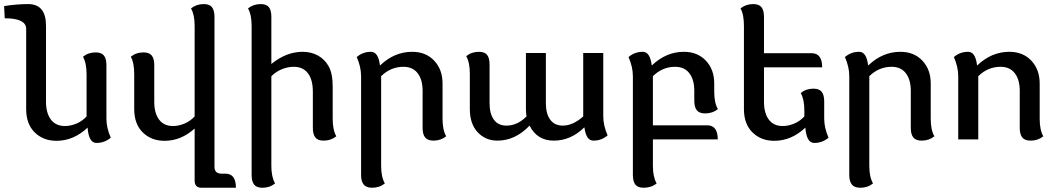

<svg xmlns="http://www.w3.org/2000/svg" viewBox="-59 -676 5125 931"><path d="M408.7 17.1Q371.1 17.1 365.7 -57.1Q297.9 6.8 214.8 6.8Q150.9 6.8 109.4 -33.9Q67.9 -74.7 67.9 -147V-535.6Q67.9 -587.4 -36.1 -587.4L-39.1 -646.5Q22.5 -656.2 77.6 -656.2Q164.1 -656.2 164.1 -550.8V-182.1Q164.1 -127.9 187.7 -96.4Q211.4 -64.9 255.9 -64.9Q282.7 -64.9 310.8 -76.4Q338.9 -87.9 360.8 -111.3V-315.9Q360.8 -370.1 343.3 -400.9Q369.1 -421.9 404.8 -421.9Q433.1 -421.9 445.1 -406.5Q457 -391.1 457 -360.4V-100.6Q457 -56.6 478 -8.3Q448.2 17.1 408.7 17.1Z M1085 234.4H918.5Q884.8 234.4 884.8 200.2V-52.7Q818.8 6.8 738.8 6.8Q674.8 6.8 633.3 -33.9Q591.8 -74.7 591.8 -147V-315.9Q591.8 -372.1 575.2 -400.9Q601.1 -421.9 636.7 -421.9Q665 -421.9 677 -406.5Q689 -391.1 689 -360.4V-182.1Q689 -127.9 712.2 -96.4Q735.4 -64.9 779.8 -64.9Q806.6 -64.9 834.7 -76.4Q862.8 -87.9 884.8 -111.3V-550.3Q884.8 -604.5 867.2 -635.3Q893.1 -656.2 928.7 -656.2Q957 -656.2 969 -640.9Q981 -625.5 981 -594.7V132.3Q981 166 1014.6 166H1033.7Q1085 166 1085 234.4Z M1213.4 234.4Q1185.1 234.4 1173.1 219Q1161.1 203.6 1161.1 172.9V-550.3Q1161.1 -604.5 1143.6 -635.3Q1169.4 -656.2 1205.1 -656.2Q1233.4 -656.2 1245.1 -640.9Q1256.8 -625.5 1256.8 -594.7V-365.7Q1329.1 -424.8 1408.2 -424.8Q1449.7 -424.8 1482.7 -406.7Q1515.6 -388.7 1534.9 -354Q1554.2 -319.3 1554.2 -256.3V-100.1Q1554.2 -45.9 1571.8 -15.1Q1545.9 5.9 1510.3 5.9Q1481.9 5.9 1470 -9.5Q1458 -24.9 1458 -55.7V-231Q1458 -289.6 1434.1 -320.8Q1410.2 -352.1 1365.2 -352.1Q1337.4 -352.1 1308.8 -340.8Q1280.3 -329.6 1256.8 -306.6V128.4Q1256.8 182.1 1274.9 213.4Q1249 234.4 1213.4 234.4Z M1745.6 234.4Q1717.3 234.4 1704.6 219Q1691.9 203.6 1691.9 172.9V-307.1Q1691.9 -351.1 1670.9 -399.4Q1700.2 -424.8 1739.7 -424.8Q1775.4 -424.8 1783.2 -359.4H1784.7Q1853.5 -424.8 1939.9 -424.8Q2005.9 -424.8 2046.4 -381.8Q2086.9 -338.9 2086.9 -271V-100.1Q2086.9 -45.9 2104.5 -15.1Q2078.6 5.9 2043 5.9Q2014.6 5.9 2002.4 -9.5Q1990.2 -24.9 1990.2 -55.7V-235.8Q1990.2 -289.6 1966.3 -320.8Q1942.4 -352.1 1897 -352.1Q1835.4 -352.1 1789.1 -306.6V128.4Q1789.1 182.1 1807.1 213.4Q1781.2 234.4 1745.6 234.4Z M2818.4 5.9Q2783.2 5.9 2774.9 -57.6H2773.4Q2708.5 5.9 2626 5.9Q2545.4 5.9 2508.8 -66.9Q2439.5 5.9 2353 5.9Q2295.4 5.9 2257.3 -34.7Q2219.2 -75.2 2219.2 -147.9V-318.8Q2219.2 -373 2201.7 -403.8Q2227.5 -424.8 2263.2 -424.8Q2291.5 -424.8 2303.2 -409.4Q2314.9 -394 2314.9 -363.3V-174.8Q2314.9 -125 2335.7 -95.9Q2356.4 -66.9 2397 -66.9Q2450.2 -66.9 2494.1 -111.8Q2491.2 -128.4 2491.2 -147.9V-418.9H2587.9V-174.8Q2587.9 -125 2608.9 -95.9Q2629.9 -66.9 2669.9 -66.9Q2718.8 -66.9 2769 -111.3V-418.9H2866.2V-111.8Q2866.2 -67.9 2887.2 -19.5Q2857.9 5.9 2818.4 5.9Z M3062 234.4Q3033.7 234.4 3021.7 219Q3009.8 203.6 3009.8 172.9V-307.1Q3009.8 -351.1 2988.8 -399.4Q3018.1 -424.8 3057.6 -424.8Q3093.3 -424.8 3101.1 -359.4H3102.5Q3171.4 -424.8 3257.3 -424.8Q3323.2 -424.8 3363.8 -381.8Q3404.3 -338.9 3404.3 -271V-231.9Q3404.3 -177.7 3421.9 -147Q3396 -126 3360.4 -126Q3332 -126 3319.8 -141.4Q3307.6 -156.7 3307.6 -187.5V-235.8Q3307.6 -289.6 3283.7 -320.8Q3259.8 -352.1 3214.4 -352.1Q3153.3 -352.1 3106.9 -306.6V-68.4H3370.1Q3421.4 -68.4 3421.4 0H3106.9V128.4Q3106.9 182.1 3125 213.4Q3099.1 234.4 3062 234.4Z M3889.2 17.1Q3851.6 17.1 3846.2 -57.1Q3778.3 6.8 3695.3 6.8Q3631.3 6.8 3589.8 -33.9Q3548.3 -74.7 3548.3 -147V-550.3Q3548.3 -606.4 3531.7 -635.3Q3557.6 -656.2 3593.3 -656.2Q3621.6 -656.2 3633.5 -640.9Q3645.5 -625.5 3645.5 -594.7V-418H3876.5Q3927.7 -418 3927.7 -349.6H3645.5V-182.1Q3645.5 -127.9 3668.7 -96.4Q3691.9 -64.9 3736.3 -64.9Q3763.2 -64.9 3791.3 -76.4Q3819.3 -87.9 3841.3 -111.3V-140.1Q3841.3 -194.3 3823.7 -225.1Q3849.6 -246.1 3885.3 -246.1Q3913.6 -246.1 3925.5 -230.7Q3937.5 -215.3 3937.5 -184.6V-100.6Q3937.5 -56.6 3958.5 -8.3Q3928.7 17.1 3889.2 17.1Z M4112.8 234.4Q4084.5 234.4 4071.8 219Q4059.1 203.6 4059.1 172.9V-307.1Q4059.1 -351.1 4038.1 -399.4Q4067.4 -424.8 4106.9 -424.8Q4142.6 -424.8 4150.4 -359.4H4151.9Q4220.7 -424.8 4307.1 -424.8Q4373 -424.8 4413.6 -381.8Q4454.1 -338.9 4454.1 -271V-100.1Q4454.1 -45.9 4471.7 -15.1Q4445.8 5.9 4410.2 5.9Q4381.8 5.9 4369.6 -9.5Q4357.4 -24.9 4357.4 -55.7V-235.8Q4357.4 -289.6 4333.5 -320.8Q4309.6 -352.1 4264.2 -352.1Q4202.6 -352.1 4156.2 -306.6V128.4Q4156.2 182.1 4174.3 213.4Q4148.4 234.4 4112.8 234.4Z M4938.5 5.9Q4910.2 5.9 4897.9 -9.5Q4885.7 -24.9 4885.7 -55.7V-235.8Q4885.7 -289.6 4861.8 -320.8Q4837.9 -352.1 4792.5 -352.1Q4731 -352.1 4684.6 -306.6V0H4587.4V-307.1Q4587.4 -351.1 4566.4 -399.4Q4595.7 -424.8 4635.3 -424.8Q4670.9 -424.8 4678.7 -359.4H4680.2Q4749 -424.8 4835.4 -424.8Q4901.4 -424.8 4941.9 -381.8Q4982.4 -338.9 4982.4 -271V-100.1Q4982.4 -45.9 5000 -15.1Q4974.1 5.9 4938.5 5.9Z"/></svg>

Font: Bainsley
Style: Regular
Weight: 400
Designer: Paul James MIller
Foundry: High-Logic / Made with FontCreator
Version: Version 1.411;March 28, 2021;FontCreator 13.0.0.2683 64-bit